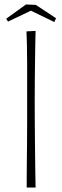

<svg xmlns="http://www.w3.org/2000/svg" viewBox="-20 -841 278 863"><path d="M99 -700 140 -702Q140 -702 139.5 -685Q139 -668 138.5 -638Q138 -608 137.5 -567.5Q137 -527 136.5 -479.5Q136 -432 136 -381Q136 -330 136.5 -276Q137 -222 137.5 -172.5Q138 -123 138.5 -83.5Q139 -44 139.5 -21Q140 2 140 2H100Q100 2 100 -26Q100 -54 100.5 -98.5Q101 -143 101.5 -195Q102 -247 102 -295.5Q102 -344 102 -379Q102 -415 102 -461Q102 -507 102 -554Q102 -601 101 -640Q100 -679 99 -700ZM224 -742 119 -793 16 -744 8 -757 97 -821 141 -819 232 -759Z"/></svg>

Font: Truculenta Thin
Style: Regular
Weight: 250
Version: Version 1.002